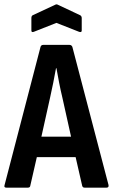

<svg xmlns="http://www.w3.org/2000/svg" viewBox="-21 -861 518 881"><path d="M8 0Q-4 0 0 -12L165 -646Q168 -655 177 -655H298Q307 -655 311 -646L477 -12Q479 0 468 0H367Q358 0 356 -9L326 -140H148L118 -9Q117 0 107 0ZM209 -414 169 -234H305L265 -414Q257 -447 250.5 -480.5Q244 -514 238 -548H236Q224 -481 209 -414ZM134 -715Q123 -711 123 -721V-778Q123 -788 129 -791L232 -839Q238 -843 245 -839L347 -791Q354 -787 354 -778V-721Q354 -711 342 -715L238 -756Z"/></svg>

Font: Sofia Sans Condensed
Style: Bold
Weight: 700
Designer: Botio Nikoltchev, Ani Petrova
Foundry: lettersoup
Version: Version 4.101; ttfautohint (v1.8.4.7-5d5b)